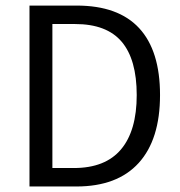

<svg xmlns="http://www.w3.org/2000/svg" viewBox="-20 -676 651 696"><path d="M257.8 -655.8Q408.7 -655.8 484.4 -574Q560.1 -492.2 560.1 -331.5Q560.1 -170.4 482.7 -85.2Q405.3 0 256.8 0H86.9V-655.8ZM475.6 -331.5Q475.6 -460.4 421.1 -524.7Q366.7 -588.9 252 -588.9H169.9V-66.9H247.6Q361.8 -66.9 418.7 -134.5Q475.6 -202.1 475.6 -331.5Z"/></svg>

Font: Varta
Style: Regular
Weight: 400
Designer: Joana Correia, Viktoriya Grabowska, Eben Sorkin
Foundry: Sorkin Type
Version: Version 1.003; ttfautohint (v1.3) -l 8 -r 24 -G 200 -x 12 -H